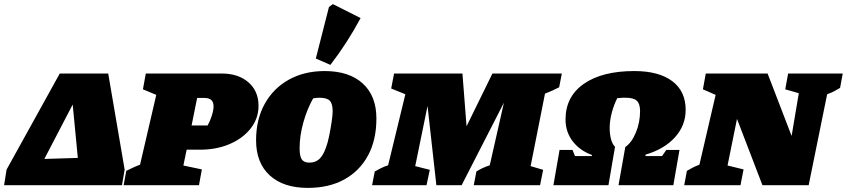

<svg xmlns="http://www.w3.org/2000/svg" viewBox="-74 -902 4124 935"><path d="M-54 0 -42 -76 217 -544H453L533 -76L520 0ZM280 -393 142 -128 305 -133Z M528 0 541 -70Q555 -77 571 -84.5Q587 -92 608 -100L687 -440L622 -467L636 -544H1005Q1087 -544 1136 -501Q1185 -458 1185 -387Q1185 -326 1147.5 -277.5Q1110 -229 1045.5 -201Q981 -173 899 -173H835L819 -96L909 -77L895 0ZM922 -425H886L859 -291H937Q948 -310 957 -337.5Q966 -365 966 -384Q966 -425 922 -425Z M1425 13Q1306 13 1239.5 -48Q1173 -109 1173 -219Q1173 -320 1215 -396Q1257 -472 1332.5 -514Q1408 -556 1507 -556Q1626 -556 1692.5 -495.5Q1759 -435 1759 -325Q1759 -220 1718 -144.5Q1677 -69 1602.5 -28Q1528 13 1425 13ZM1433 -110Q1462 -110 1481 -127.5Q1500 -145 1514 -185Q1522 -206 1529 -240.5Q1536 -275 1541 -308.5Q1546 -342 1546 -360Q1546 -397 1532 -411.5Q1518 -426 1482 -426Q1466 -426 1451 -423Q1421 -370 1403 -305Q1385 -240 1385 -179Q1385 -142 1395.5 -126Q1406 -110 1433 -110ZM1535 -586 1464 -617 1528 -868 1547 -882 1682 -814Q1618 -694 1535 -586Z M1738 0 1751 -67Q1765 -75 1781 -83Q1797 -91 1816 -97L1900 -443L1831 -471L1845 -544H2178L2198 -287L2324 -544H2662L2649 -477Q2634 -469 2617 -461.5Q2600 -454 2580 -446L2510 -93L2571 -75L2556 0H2233L2246 -67Q2274 -85 2311 -97L2380 -402L2174 0H2051L2008 -386L1948 -93L2019 -75L2003 0Z M2621 0 2651 -172H2714L2726 -142H2808L2809 -147Q2749 -169 2714.5 -214.5Q2680 -260 2680 -320Q2680 -432 2769.5 -494Q2859 -556 3015 -556Q3134 -556 3199.5 -507Q3265 -458 3265 -367Q3265 -291 3213 -233.5Q3161 -176 3070 -149L3069 -142H3150L3171 -172H3235L3205 0H2938L2971 -186Q3002 -207 3022.5 -256.5Q3043 -306 3043 -361Q3043 -396 3027.5 -411Q3012 -426 2974 -426Q2966 -426 2957.5 -426Q2949 -426 2932 -424Q2916 -393 2905.5 -354Q2895 -315 2895 -279Q2895 -249 2901.5 -224.5Q2908 -200 2921 -187L2889 0Z M3764 -544H4030L4017 -474Q4004 -467 3991.5 -459.5Q3979 -452 3954 -443L3864 0H3639L3515 -323L3469 -96L3547 -77L3532 0H3258L3271 -70Q3285 -78 3299 -85.5Q3313 -93 3332 -100L3411 -440L3349 -467L3363 -544H3664L3781 -240L3816 -448L3750 -467Z"/></svg>

Font: Piazzolla SC Black
Style: Italic
Weight: 900
Italic angle: -11.3°
Designer: Juan Pablo del Peral
Foundry: Huerta Tipografica
Version: Version 1.330